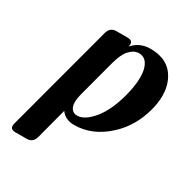

<svg xmlns="http://www.w3.org/2000/svg" viewBox="-171 -686 988 1025"><g transform="rotate(30 323.0 -173.5)"><path d="M314.5 9.8Q259.3 9.8 231.9 -29.3L181.6 161.1Q171.4 200.2 131.8 200.2H63.5Q32.7 200.2 32.7 176.3Q32.7 170.4 35.2 161.1L211.4 -498Q221.7 -537.1 261.2 -537.1H329.1Q359.9 -537.1 359.9 -512.7Q359.9 -507.3 357.4 -498Q399.4 -546.9 466.3 -546.9Q576.7 -546.9 621.6 -463.4Q646 -417 646 -359.4Q646 -316.9 632.8 -268.6Q601.6 -152.3 520 -77.1Q426.3 9.8 314.5 9.8ZM424.8 -495.6Q393.6 -495.6 365.7 -464.8Q342.3 -439 325.7 -377.4L267.6 -159.7Q257.3 -122.1 257.3 -97.2Q257.3 -82 261.2 -72.3Q272 -41.5 303.2 -41.5Q351.6 -41.5 403.8 -107.9Q449.2 -166 476.6 -268.6Q494.1 -335.4 494.1 -385.3Q494.1 -409.2 490.2 -429.2Q475.1 -495.6 424.8 -495.6Z"/></g></svg>

Font: Cursive Sans
Style: Bold
Weight: 700
Italic angle: -15°
Designer: Wojciech Kalinowski "wmk69" (wmk69@o2.pl)
Foundry: Wojciech Kalinowski "wmk69" (wmk69@o2.pl)
Version: Wersja 3.1.0; 2022-02-18